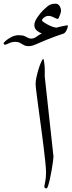

<svg xmlns="http://www.w3.org/2000/svg" viewBox="-137 -1020 390 1044"><path d="M153.8 -168.5Q153.8 -161.6 151.1 -142.1Q148.4 -122.6 144.3 -97.7Q140.1 -72.8 135 -49.6Q129.9 -26.4 125 -11Q120.1 4.4 116.2 4.4Q104 4.4 104 -7.3Q104 -10.3 108.6 -30.8Q113.3 -51.3 113.3 -83Q113.3 -103 109.1 -142.8Q105 -182.6 98.6 -233.4Q92.3 -284.2 85 -337.6Q77.6 -391.1 71.3 -438.7Q64.9 -486.3 60.8 -519.8Q56.6 -553.2 56.6 -563Q56.6 -579.1 61.5 -601.6Q66.4 -624 73.2 -646Q80.1 -668 87.2 -683.3Q94.2 -698.7 98.6 -700.2Q101.6 -695.8 104 -675.3Q106.4 -654.8 106.4 -643.6V-603ZM232.4 -879.4Q232.4 -877 229.5 -867.2Q226.6 -857.4 220.7 -848.1Q214.8 -838.9 206.1 -836.4Q196.8 -834 170.7 -824.5Q144.5 -814.9 116.2 -803.7Q82 -790 59.3 -779.5Q36.6 -769 19.5 -769Q3.4 -769 -7.3 -774.9Q-18.1 -780.8 -28.1 -786.6Q-38.1 -792.5 -52.2 -792.5Q-73.2 -792.5 -88.6 -784.7Q-104 -776.9 -109.4 -776.9Q-117.2 -776.9 -117.2 -785.6Q-117.2 -788.6 -105 -799.1Q-92.8 -809.6 -74 -819.1Q-55.2 -828.6 -36.1 -828.6Q-15.1 -828.6 -3.9 -824Q7.3 -819.3 14.9 -814.7Q22.5 -810.1 32.2 -810.1Q47.9 -810.1 62.3 -821Q76.7 -832 90.3 -837.9Q78.6 -841.8 64.2 -853Q49.8 -864.3 49.8 -883.8Q49.8 -901.4 65.2 -924.3Q80.6 -947.3 97.2 -963.9Q124 -990.2 136.7 -995.1Q149.4 -1000 164.6 -1000Q179.2 -1000 187 -987.5Q194.8 -975.1 194.8 -960.9Q194.8 -955.6 191.4 -945.1Q188 -934.6 183.8 -925.8Q179.7 -917 177.2 -917Q171.9 -917 155.8 -925.3Q139.6 -933.6 126.5 -933.6Q113.8 -933.6 102.5 -924.8Q91.3 -916 91.3 -908.7Q91.3 -905.8 104.7 -896.7Q118.2 -887.7 136.2 -879.4Q154.3 -871.1 168.9 -869.6Q185.1 -874 204.6 -878.2Q224.1 -882.3 228 -882.3Q232.4 -882.3 232.4 -879.4Z"/></svg>

Font: Scheherazade New
Style: Regular
Weight: 400
Designer: SIL International
Foundry: SIL International
Version: Version 4.000